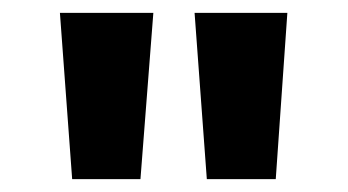

<svg xmlns="http://www.w3.org/2000/svg" viewBox="-20 -734 540 298"><path d="M301 -456H408L426 -714H282ZM92 -456H198L218 -714H73Z"/></svg>

Font: Noto Sans Mono ExtraCondensed ExtraBold
Style: Regular
Weight: 800
Width: 2
Designer: Monotype Design Team
Foundry: Monotype Imaging Inc.
Version: Version 2.014